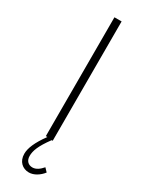

<svg xmlns="http://www.w3.org/2000/svg" viewBox="-233 -737 748 974"><g transform="rotate(30 141.0 -249.5)"><path d="M156 0H162V-699H120V-3H129C87 55 70 96 70 129C70 174 100 200 137 200C166 200 196 181 216 155L197 135C180 155 161 169 140 169C116 169 99 153 99 125C99 95 111 61 156 0Z"/></g></svg>

Font: Montserrat ExtraLight
Style: Regular
Weight: 250
Designer: Julieta Ulanovsky
Foundry: Julieta Ulanovsky
Version: Version 4.000